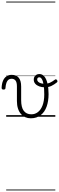

<svg xmlns="http://www.w3.org/2000/svg" viewBox="-76 -1435 726 2360"><path d="M302 19Q266 19 235 5.5Q204 -8 181 -34.5Q158 -61 145 -101Q132 -141 132 -193V-374Q132 -424 114.5 -445.5Q97 -467 66 -467Q44 -467 28.5 -455.5Q13 -444 3.5 -418.5Q-6 -393 -9 -352Q-9 -343 -15 -338.5Q-21 -334 -33 -334Q-43 -334 -49.5 -338.5Q-56 -343 -56 -355Q-54 -408 -38.5 -443.5Q-23 -479 4 -497Q31 -515 67 -515Q96 -515 117.5 -506.5Q139 -498 154 -480Q169 -462 176.5 -435Q184 -408 184 -370V-204Q184 -160 192 -127Q200 -94 216 -73Q232 -52 255 -41Q278 -30 309 -30Q332 -30 351.5 -36.5Q371 -43 389 -56.5Q407 -70 421.5 -90.5Q436 -111 446.5 -138Q457 -165 462.5 -199Q468 -233 468 -273Q468 -344 460.5 -391Q453 -438 439 -461.5Q425 -485 408 -485Q394 -485 387.5 -477Q381 -469 381 -458Q381 -441 394 -429Q407 -417 428.5 -411Q450 -405 477 -405Q509 -405 537.5 -418Q566 -431 601 -457Q608 -462 615 -459Q622 -456 626 -449Q630 -442 630 -434.5Q630 -427 623 -422Q591 -396 556 -379Q521 -362 475 -362Q437 -362 406 -373.5Q375 -385 357 -406Q339 -427 339 -457Q339 -477 347.5 -492Q356 -507 371.5 -516Q387 -525 408 -525Q445 -525 470 -494Q495 -463 508 -407Q521 -351 521 -278Q521 -235 515 -196.5Q509 -158 497 -124.5Q485 -91 467 -65Q449 -39 424.5 -20Q400 -1 369.5 9Q339 19 302 19ZM0 895H604V905H0ZM0 -20H604V0H0ZM0 -505H604V-500H0ZM0 -1415H604V-1405H0Z"/></svg>

Font: Playwrite BE WAL Guides
Style: Regular
Weight: 400
Designer: Veronika Burian, José Scaglione
Foundry: TypeTogether
Version: Version 1.003